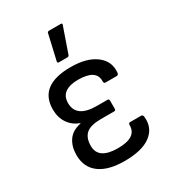

<svg xmlns="http://www.w3.org/2000/svg" viewBox="-173 -795 815 903"><g transform="rotate(-30 234.5 -343.5)"><path d="M237 11Q149 11 101.5 -24.5Q54 -60 54 -127Q54 -172 75.5 -204Q97 -236 145 -246V-248Q108 -261 86.5 -292.5Q65 -324 65 -368Q65 -499 237 -499Q323 -499 371.5 -463Q420 -427 415 -368Q414 -354 404 -354H342Q334 -354 334 -367Q336 -430 236 -430Q192 -430 167 -412.5Q142 -395 142 -358Q142 -279 253 -279H310Q319 -279 319 -269V-225Q319 -216 310 -216H238Q182 -216 158 -195Q134 -174 134 -130Q134 -57 240 -57Q341 -57 341 -122Q341 -135 349 -135H411Q420 -135 421 -119Q426 -59 379 -24Q332 11 237 11ZM201 -546Q192 -546 194 -555L225 -690Q226 -698 236 -698H298Q309 -698 304 -688L257 -553Q254 -546 247 -546Z"/></g></svg>

Font: Sofia Sans Semi Condensed
Style: Regular
Weight: 400
Designer: Botio Nikoltchev, Ani Petrova
Foundry: lettersoup
Version: Version 4.100; ttfautohint (v1.8.4.7-5d5b)